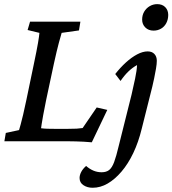

<svg xmlns="http://www.w3.org/2000/svg" viewBox="-20 -677 826 920"><path d="M419.9 4.9Q400.4 2.9 380.9 2Q361.3 1 343.3 0.5Q325.2 0 311.5 0H1L7.8 -40L71.3 -53.7Q74.2 -63.5 79.1 -81.1Q84 -98.6 90.8 -127.4Q97.7 -156.2 106.4 -198.2L142.6 -372.1Q156.2 -436.5 162.1 -471.2Q168 -505.9 168.9 -519.5L112.3 -533.2L124 -573.2H365.2L358.4 -531.2L275.4 -519.5Q271.5 -506.8 261.7 -470.7Q252 -434.6 238.3 -372.1L201.2 -198.2Q192.4 -153.3 187 -125.5Q181.6 -97.7 179.7 -83Q177.7 -68.4 176.8 -62.5Q191.4 -60.5 206.5 -60.1Q221.7 -59.6 243.2 -59.6H304.7Q333 -59.6 347.2 -60.5Q361.3 -61.5 376 -63.5L443.4 -162.1L494.1 -150.4ZM710 -262.7 659.2 -60.5Q643.6 3.9 618.7 56.2Q593.8 108.4 562 145.5Q530.3 182.6 495.6 202.6Q460.9 222.7 423.8 222.7Q398.4 222.7 379.9 210.4Q361.3 198.2 361.3 175.8Q361.3 162.1 369.1 147Q377 131.8 392.6 118.2Q409.2 132.8 427.7 140.6Q446.3 148.4 466.8 148.4Q489.3 148.4 502.9 137.7Q516.6 127 526.9 99.6Q537.1 72.3 548.8 22.5L610.4 -223.6Q619.1 -260.7 627.4 -300.3Q635.7 -339.8 636.7 -365.2Q615.2 -353.5 596.2 -335.4Q577.1 -317.4 557.6 -289.1L532.2 -322.3Q556.6 -353.5 583.5 -377.9Q610.4 -402.3 637.2 -416.5Q664.1 -430.7 687.5 -430.7Q708 -430.7 719.7 -418.5Q731.4 -406.2 731.4 -385.7Q731.4 -371.1 727.5 -348.1Q723.6 -325.2 718.8 -302.2Q713.9 -279.3 710 -262.7ZM715.8 -530.3Q691.4 -530.3 676.3 -545.4Q661.1 -560.5 661.1 -583Q661.1 -604.5 670.9 -621.1Q680.7 -637.7 697.3 -647.5Q713.9 -657.2 733.4 -657.2Q757.8 -657.2 772 -642.6Q786.1 -627.9 786.1 -605.5Q786.1 -584 776.9 -566.4Q767.6 -548.8 751.5 -539.6Q735.4 -530.3 715.8 -530.3Z"/></svg>

Font: Crimson Pro Medium
Style: Italic
Weight: 500
Italic angle: -12°
Designer: Jacques Le Bailly
Foundry: Baron von Fonthausen
Version: Version 1.003